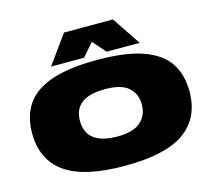

<svg xmlns="http://www.w3.org/2000/svg" viewBox="-128 -1096 1399 1262"><g transform="rotate(-15 571.5 -465.0)"><path d="M573 10Q293 10 164.5 -82.5Q36 -175 36 -354Q36 -466 87.5 -545.5Q139 -625 257 -667.5Q375 -710 573 -710Q770 -710 887 -667.5Q1004 -625 1055.5 -545.5Q1107 -466 1107 -354Q1107 -175 979 -82.5Q851 10 573 10ZM573 -189Q683 -189 732.5 -234Q782 -279 782 -352Q782 -423 733.5 -467Q685 -511 573 -511Q361 -511 361 -352Q361 -270 415 -229.5Q469 -189 573 -189ZM270 -746 410 -940H743L873 -746H648L571 -834L495 -746Z"/></g></svg>

Font: Georama ExtraExtended Black
Style: Regular
Weight: 900
Width: 8
Designer: Jean-Baptiste Levee
Foundry: Production Type
Version: Version 1.000